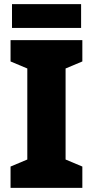

<svg xmlns="http://www.w3.org/2000/svg" viewBox="-20 -908 448 928"><path d="M372 -888H38V-773H372ZM378 0V-103L297 -137V-577L378 -611V-714H31V-611L112 -577V-137L31 -103V0Z"/></svg>

Font: Noto Sans Devanagari UI SemiCondensed Black
Style: Regular
Weight: 900
Width: 4
Designer: Jelle Bosma - Monotype Design Team
Foundry: Monotype Imaging Inc.
Version: Version 2.004